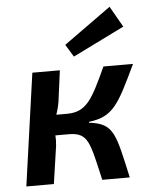

<svg xmlns="http://www.w3.org/2000/svg" viewBox="-53 -790 652 834"><g transform="rotate(-5 273.0 -373.0)"><path d="M508 -655 456 -746 250 -598 283 -544ZM323 -252 324 -256C431 -269 455 -320 536 -490H407C343 -351 317 -299 231 -299H185C191 -317 196 -335 199 -354L217 -490H97L28 0H148L172 -164C174 -181 174 -196 173 -210H233C317 -209 321 -165 359 0H479C436 -192 432 -240 323 -252Z"/></g></svg>

Font: Exo 2 Semi Bold
Style: Italic
Weight: 600
Italic angle: -8°
Designer: Natanael Gama
Version: Version 1.001;PS 001.001;hotconv 1.0.88;makeotf.lib2.5.64775